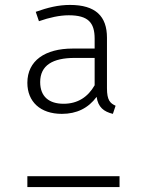

<svg xmlns="http://www.w3.org/2000/svg" viewBox="-20 -759 580 779"><path d="M275 -562C163 -562 91 -513 91 -423C91 -347 143 -297 231 -297C291 -297 338 -320 372 -366C378 -324 401 -306 438 -297L449 -330C427 -340 414 -352 414 -401V-606C414 -693 368 -739 264 -739C216 -739 173 -728 125 -711L138 -673C181 -688 222 -697 259 -697C338 -697 364 -667 364 -602V-562ZM238 -338C179 -338 143 -367 143 -426C143 -494 194 -524 283 -524H364V-413C337 -366 296 -338 238 -338ZM91 -44V0H465V-44Z"/></svg>

Font: Glow Sans SC Normal Light
Style: Regular
Weight: 300
Designer: Ryoko NISHIZUKA (kana, bopomofo & ideographs); Paul D. Hunt (Latin, Greek & Cyrillic); Sandoll Communications, Soo-young
Version: Version 0.93